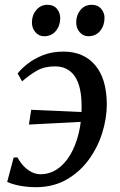

<svg xmlns="http://www.w3.org/2000/svg" viewBox="-20 -770 501 800"><path d="M244.5 -555Q328.5 -555 376.5 -498.5Q424.5 -442 425 -335.5Q425 -277 406 -216.2Q387 -155.5 349.5 -104.2Q312 -53 256.8 -21.5Q201.5 10 129 10Q108.5 10 86.5 7.5Q64.5 5 44.8 0Q25 -5 10 -12L37 -114H53Q65 -91.5 80.5 -76Q96 -60.5 113.5 -52.2Q131 -44 148.5 -44Q186.5 -44 218.2 -65.2Q250 -86.5 272.8 -125Q295.5 -163.5 308 -215Q320.5 -266.5 320 -327Q320 -411 291.5 -452.2Q263 -493.5 209 -493.5Q165.5 -493.5 134.2 -475.8Q103 -458 72 -431L53.5 -464Q67 -481.5 93.2 -502.8Q119.5 -524 157.5 -539.5Q195.5 -555 244.5 -555ZM100.5 -251 110 -312.5Q167.5 -310 221 -307.8Q274.5 -305.5 337.5 -302.5L331 -263Q269.5 -260 213 -256.8Q156.5 -253.5 100.5 -251ZM163.5 -619Q142 -619 127.2 -636.2Q112.5 -653.5 113 -678Q113.5 -708 131.8 -729Q150 -750 177.5 -750Q203.5 -750 217.2 -733.2Q231 -716.5 231 -694Q230.5 -662.5 212.5 -640.8Q194.5 -619 163.5 -619ZM348 -619Q326.5 -619 311.8 -636.2Q297 -653.5 297.5 -678Q298 -708 315.8 -729Q333.5 -750 362 -750Q387.5 -750 401.8 -733.2Q416 -716.5 415.5 -694Q415 -662.5 396.8 -640.8Q378.5 -619 348 -619Z"/></svg>

Font: Merriweather 48pt
Style: Italic
Weight: 400
Italic angle: -7.8°
Version: Version 2.101